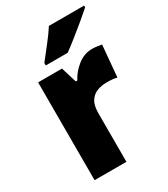

<svg xmlns="http://www.w3.org/2000/svg" viewBox="-189 -853 822 940"><g transform="rotate(-30 222.0 -383.0)"><path d="M371 -563Q385 -563 399.5 -561Q414 -559 425 -557L409 -379Q399 -382 385.5 -383.5Q372 -385 350 -385Q323 -385 298 -376Q273 -367 257 -343Q241 -319 241 -274V0H61V-553H196L223 -465H232Q251 -503 288.5 -533Q326 -563 371 -563ZM444 -756Q424 -738 390.5 -710Q357 -682 321 -653.5Q285 -625 259 -606H135V-620Q160 -652 192 -692.5Q224 -733 245 -766H444Z"/></g></svg>

Font: Noto Sans SemiCondensed Black
Style: Regular
Weight: 900
Width: 4
Designer: Monotype Design Team
Foundry: Monotype Imaging Inc.
Version: Version 2.013; ttfautohint (v1.8.4.7-5d5b)